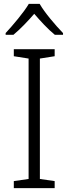

<svg xmlns="http://www.w3.org/2000/svg" viewBox="-20 -967 351 987"><path d="M184 -947H128C103 -904 46 -837 9 -797V-788H49C85 -818 124 -859 156 -896C188 -859 226 -817 262 -788H304V-797C266 -836 208 -904 184 -947ZM261 0V-36L185 -47V-666L261 -678V-714H51V-678L127 -666V-47L51 -36V0Z"/></svg>

Font: Noto Sans Devanagari UI Light
Style: Regular
Weight: 300
Designer: Jelle Bosma - Monotype Design Team
Foundry: Monotype Imaging Inc.
Version: Version 2.004